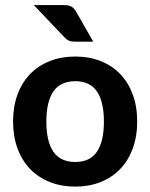

<svg xmlns="http://www.w3.org/2000/svg" viewBox="-20 -710 578 738"><path d="M30.3 0ZM269.5 -492.7Q322.8 -492.7 366.7 -475.3Q410.6 -458 441.9 -425.5Q473.1 -393.1 490.2 -346.9Q507.3 -300.8 507.3 -243.7Q507.3 -185.5 490.2 -139.2Q473.1 -92.8 441.9 -60.3Q410.6 -27.8 366.7 -10.3Q322.8 7.3 269.5 7.3Q215.8 7.3 171.6 -10.3Q127.4 -27.8 95.9 -60.3Q64.5 -92.8 47.4 -139.2Q30.3 -185.5 30.3 -243.7Q30.3 -300.8 47.4 -346.9Q64.5 -393.1 95.9 -425.5Q127.4 -458 171.6 -475.3Q215.8 -492.7 269.5 -492.7ZM269.5 -87.4Q325.7 -87.4 352.5 -126.7Q379.4 -166 379.4 -242.7Q379.4 -319.3 352.5 -358.6Q325.7 -397.9 269.5 -397.9Q212.4 -397.9 185.3 -358.6Q158.2 -319.3 158.2 -242.7Q158.2 -166 185.3 -126.7Q212.4 -87.4 269.5 -87.4ZM226.1 -690.4Q246.1 -690.4 255.9 -683.8Q265.6 -677.2 272.9 -664.6L338.4 -549.8H268.1Q253.9 -549.8 245.4 -553.5Q236.8 -557.1 227.5 -566.9L109.9 -690.4Z"/></svg>

Font: Carlito
Style: Bold
Weight: 700
Designer: Lukasz Dziedzic
Foundry: tyPoland Lukasz Dziedzic
Version: Version 1.104